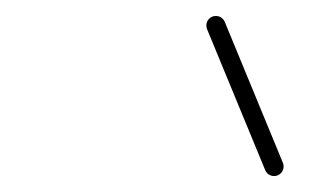

<svg xmlns="http://www.w3.org/2000/svg" viewBox="-20 -534 394 241"><path d="M246.4 -513.1C240.3 -510.6 237.4 -503.6 239.9 -497.4C264.2 -438.4 288.6 -379.4 312.9 -320.4C315.4 -314.3 322.4 -311.4 328.6 -313.9C334.7 -316.4 337.6 -323.4 335.1 -329.6C335.1 -329.6 335.1 -329.6 335.1 -329.6C310.8 -388.6 286.4 -447.6 262.1 -506.6C259.6 -512.7 252.6 -515.6 246.4 -513.1Z"/></svg>

Font: FRB American Cursive Guidelines Light
Style: Italic
Weight: 300
Italic angle: -25°
Version: Version 2.0;Modular Font Editor K font №1